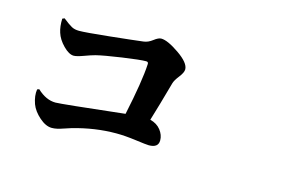

<svg xmlns="http://www.w3.org/2000/svg" viewBox="-79 -879 1657 1032"><g transform="rotate(15 750.0 -363.0)"><path d="M165 -636.7 176.8 -641.6Q210 -615.2 227.1 -606Q244.1 -596.7 268.6 -596.7Q304.7 -596.7 434.6 -610.4Q564.5 -624 619.1 -630.9Q643.6 -633.8 667.5 -652.3Q691.4 -670.9 707 -670.9Q742.2 -670.9 808.1 -625.5Q874 -580.1 874 -543.9Q874 -526.4 852.5 -499Q831.1 -471.7 826.2 -454.1Q789.1 -320.3 762.7 -234.4Q800.8 -224.6 821.8 -197.8Q842.8 -170.9 842.8 -140.6Q842.8 -99.6 790 -99.6Q776.4 -99.6 715.3 -107.9Q654.3 -116.2 605.5 -116.2Q487.3 -116.2 365.2 -81.1Q354.5 -78.1 330.6 -69.8Q306.6 -61.5 291.5 -58.1Q276.4 -54.7 261.7 -54.7Q228.5 -54.7 192.4 -86.4Q156.2 -118.2 142.6 -154.3Q127 -198.2 132.8 -234.4L143.6 -238.3Q193.4 -191.4 246.1 -191.4Q277.3 -191.4 626 -230.5Q667 -422.9 671.9 -517.6Q673.8 -532.2 660.2 -532.2Q627 -532.2 529.3 -518.1Q431.6 -503.9 388.7 -493.2Q366.2 -487.3 329.1 -473.6Q292 -460 275.4 -460Q249 -460 216.8 -492.7Q184.6 -525.4 173.8 -560.5Q163.1 -592.8 165 -636.7Z"/></g></svg>

Font: Bpmf Zihi Serif Heavy
Style: Heavy
Weight: 900
Foundry: But Ko
Version: Version 1.320